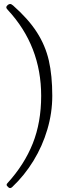

<svg xmlns="http://www.w3.org/2000/svg" viewBox="-20 -768 371 963"><path d="M13.2 158.7Q13.2 154.8 17.6 150.4Q102.1 57.6 144.3 -48.3Q186.5 -154.3 186.5 -287.1Q186.5 -537.6 19.5 -717.8Q11.7 -725.6 11.7 -731Q11.7 -736.8 19 -743.2Q25.4 -748 30.8 -748Q37.1 -748 45.9 -740.2Q122.6 -672.4 165 -606.2Q207.5 -540 224.9 -464.6Q242.2 -389.2 242.2 -287.1Q242.2 -202.1 217.5 -118.7Q192.9 -35.2 147.7 38.6Q102.5 112.3 41.5 169.9Q36.1 175.3 30.8 175.3Q25.9 175.3 22 171.4Q13.2 164.1 13.2 158.7Z"/></svg>

Font: JuniusX Light
Style: Regular
Weight: 300
Designer: Peter S. Baker
Foundry: Briery Creek Software
Version: Version 1.008